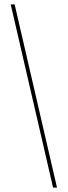

<svg xmlns="http://www.w3.org/2000/svg" viewBox="-20 -770 311 879"><path d="M223 89 29 -750H47L241 89Z"/></svg>

Font: Moniqa Cond Heading
Style: Regular
Weight: 400
Width: 3
Designer: Rajesh Rajput
Foundry: Rajesh Rajput
Version: Version 1.000